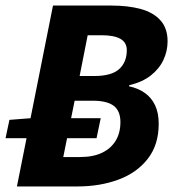

<svg xmlns="http://www.w3.org/2000/svg" viewBox="-35 -672 655 692"><path d="M26 0 156 -652H366Q427 -652 472.5 -639.5Q518 -627 543.5 -598.5Q569 -570 569 -523Q569 -488 554 -456Q539 -424 508.5 -400Q478 -376 431 -365L430 -361Q463 -354 487 -337Q511 -320 524 -292.5Q537 -265 537 -226Q537 -150 497.5 -99.5Q458 -49 391.5 -24.5Q325 0 244 0ZM-15 -174 -1 -240 76 -246H328L313 -174ZM193 -106H253Q301 -106 333 -121.5Q365 -137 382 -165Q399 -193 399 -232Q399 -272 375 -290.5Q351 -309 299 -309H234ZM252 -398H304Q367 -398 394.5 -423Q422 -448 422 -491Q422 -519 399 -532Q376 -545 331 -545H281Z"/></svg>

Font: Source Code Pro ExtraLight ExtraBold
Style: Italic
Weight: 800
Italic angle: -11°
Monospace: yes
Version: Version 1.016;hotconv 1.0.116;makeotfexe 2.5.65601